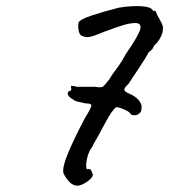

<svg xmlns="http://www.w3.org/2000/svg" viewBox="-20 -582 550 624"><path d="M226 21Q214 19 203 6.5Q192 -6 186 -20Q182 -39 202 -86.5Q222 -134 256 -198Q278 -234 277 -240Q276 -246 258 -246Q249 -248 235.5 -251Q222 -254 219 -258Q203 -266 200.5 -275.5Q198 -285 207 -286Q213 -289 211.5 -294Q210 -299 211 -303Q215 -303 219 -302.5Q223 -302 229 -300Q243 -300 251.5 -300Q260 -300 271 -300Q276 -300 283.5 -300Q291 -300 297 -299Q311 -297 316 -301.5Q321 -306 335 -324Q343 -338 359 -359Q375 -380 388 -405Q431 -467 436 -488Q441 -509 415 -507Q399 -506 379.5 -500Q360 -494 322 -480Q288 -466 273.5 -462.5Q259 -459 248 -465Q242 -466 238.5 -473.5Q235 -481 234.5 -490.5Q234 -500 235 -507Q237 -518 276 -531Q315 -544 366 -557Q389 -561 412.5 -562Q436 -563 454 -560Q472 -557 476 -549Q476 -549 478.5 -546.5Q481 -544 482 -548Q486 -547 488 -540.5Q490 -534 496 -524Q506 -507 508.5 -499Q511 -491 508 -476Q505 -465 498 -454Q491 -443 487 -440Q482 -436 479.5 -431Q477 -426 477 -426Q476 -422 471 -418.5Q466 -415 461 -409Q460 -405 456.5 -400Q453 -395 452 -392Q451 -391 444 -380Q437 -369 427.5 -354.5Q418 -340 409.5 -327.5Q401 -315 398 -310Q384 -297 384 -291Q384 -285 397 -279Q414 -272 425 -262.5Q436 -253 440 -239Q441 -218 434 -215Q429 -208 418.5 -207.5Q408 -207 405 -211Q402 -217 391.5 -222.5Q381 -228 371 -231Q361 -234 358 -234Q354 -232 350 -226.5Q346 -221 341 -215Q334 -205 322.5 -183.5Q311 -162 299.5 -141Q288 -120 282 -110Q281 -105 276.5 -100Q272 -95 270 -88Q266 -81 263 -67.5Q260 -54 260 -43.5Q260 -33 263 -32Q271 -34 274.5 -30.5Q278 -27 280 -19Q285 -12 275.5 -2Q266 8 251.5 15.5Q237 23 226 21Z"/></svg>

Font: Caveat Medium
Style: Regular
Weight: 500
Designer: Pablo Impallari
Foundry: Pablo Impallari
Version: Version 2.000